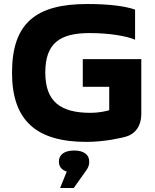

<svg xmlns="http://www.w3.org/2000/svg" viewBox="-20 -699 775 958"><path d="M654 -501V-651C604 -669 520 -679 416 -679C158 -679 40 -583 40 -336C40 -95 164 9 412 9C506 9 594 -13 608 -17C656 -31 685 -72 685 -129V-404H393V-266H525V-149C503 -143 471 -136 432 -136C283 -136 206 -191 206 -337C206 -482 277 -534 427 -534C523 -534 609 -520 654 -501ZM274 108C274 132 287 149 313 157L280 239H348L409 153C424 133 425 120 425 108V106C425 73 398 52 350 52C300 52 274 74 274 106Z"/></svg>

Font: LT Wave Text Black
Style: Regular
Weight: 900
Designer: Daniel Lyons
Version: Version 2.5 (Glyphs App)